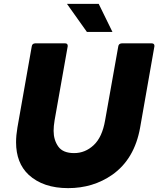

<svg xmlns="http://www.w3.org/2000/svg" viewBox="-20 -958 818 992"><path d="M332 14Q203 14 128 -55Q63 -116 63 -223Q63 -258 70 -299L144 -718Q146 -733 161 -734H317Q330 -734 330 -720L262 -336Q257 -306 257 -282Q257 -235 281 -201Q305 -167 363 -167Q420 -167 464 -208Q508 -249 523 -336L591 -718Q593 -733 609 -734H764Q778 -734 778 -720L704 -299Q675 -136 560 -55Q461 14 332 14ZM561 -793H429L326 -938H490Z"/></svg>

Font: YamahaIndonesia935. App XBold
Style: Italic
Weight: 800
Italic angle: -10°
Designer: Dalton Maag Ltd
Foundry: Dalton Maag Ltd
Version: Version 1.002; January 01, 2024; Regular/Italic